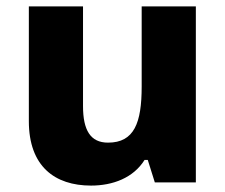

<svg xmlns="http://www.w3.org/2000/svg" viewBox="-20 -569 703 599"><path d="M591 -549H422V-299C422 -186 399 -124 317 -124C262 -124 239 -163 239 -238V-549H70V-191C70 -50 151 10 264 10C332 10 396 -14 431 -70H441L463 0H591Z"/></svg>

Font: Noto Sans Arabic ExtBd
Style: Regular
Weight: 800
Designer: Monotype Design Team, Nadine Chahine, Nizar Qandah and Khaled Hosny
Foundry: Monotype Imaging Inc.
Version: Version 2.012